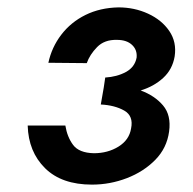

<svg xmlns="http://www.w3.org/2000/svg" viewBox="-20 -490 524 520"><path d="M229 10Q147 10 102 -34.5Q57 -79 55 -150H157Q162 -119 178 -97.5Q194 -76 234 -75Q272 -75 301 -93Q330 -111 335 -142Q342 -176 316.5 -190.5Q291 -205 253 -207L261 -253L265 -280Q297 -282 321 -295Q345 -308 350 -334Q352 -355 337.5 -368.5Q323 -382 297 -382Q263 -383 243 -362.5Q223 -342 215 -319L111 -320Q120 -362 146 -396Q172 -430 211.5 -449.5Q251 -469 301 -470Q344 -470 381 -453Q418 -436 438.5 -406Q459 -376 453 -337Q447 -302 422 -279Q397 -256 361 -245Q399 -231 421.5 -204.5Q444 -178 438 -134Q432 -89 400.5 -57Q369 -25 323.5 -7.5Q278 10 229 10Z"/></svg>

Font: Jost* Medium
Style: Italic
Weight: 500
Italic angle: -10°
Version: Version 3.7